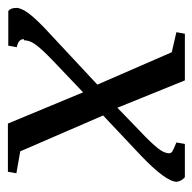

<svg xmlns="http://www.w3.org/2000/svg" viewBox="-36 -478 499 498"><g transform="rotate(90 214.0 -228.5)"><path d="M69 -41 66 -40Q66 -26 87 -22L83 0H-7Q-15 -6 -15 -21Q-15 -34 0 -54Q16 -75 51 -107L184 -231L100 -424L48 -436L52 -458H173L244 -283L304 -341Q334 -369 349 -388Q362 -404 362 -417Q362 -422 358 -425Q352 -429 334 -436L338 -458H424Q434 -450 436 -437Q436 -409 368 -344L264 -246L357 -31L414 -21L410 1H285L204 -194L120 -114Q93 -88 81 -72Q69 -56 69 -41Z"/></g></svg>

Font: Libra Serif Modern
Style: Italic
Weight: 400
Italic angle: -12°
Designer: Stefan Peev, Context Ltd
Foundry: Stefan Peev, Context Ltd
Version: Version 1.000